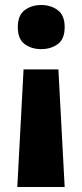

<svg xmlns="http://www.w3.org/2000/svg" viewBox="-20 -574 328 766"><path d="M238 -466Q238 -418 210.5 -398Q183 -378 144 -378Q106 -378 78.5 -398Q51 -418 51 -466Q51 -513 78.5 -533.5Q106 -554 144 -554Q183 -554 210.5 -533.5Q238 -513 238 -466ZM74 -297H213L238 172H49Z"/></svg>

Font: Noto Sans Kannada ExtraBold
Style: Regular
Weight: 800
Designer: Jelle Bosma - Monotype Design Team
Foundry: Monotype Imaging Inc.
Version: Version 2.005; ttfautohint (v1.8.4.7-5d5b)